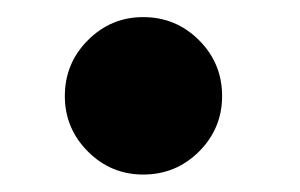

<svg xmlns="http://www.w3.org/2000/svg" viewBox="-20 -188 344 220"><path d="M144.1 12Q107.1 12 80.7 -14.4Q54.3 -40.9 54.3 -77.9Q54.3 -115.5 80.7 -141.9Q107.1 -168.4 144.1 -168.4Q181.6 -168.4 208.1 -141.9Q234.5 -115.5 234.5 -77.9Q234.5 -40.9 208.1 -14.4Q181.6 12 144.1 12Z"/></svg>

Font: League Spartan Extralight
Style: Regular
Weight: 200
Foundry: The League of Moveable Type
Version: Version 2.300; ttfautohint (v1.8.3)